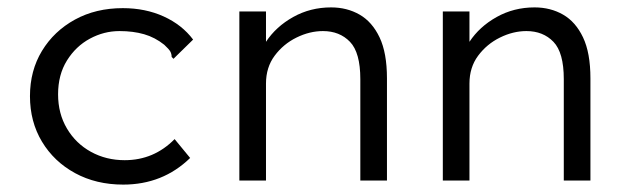

<svg xmlns="http://www.w3.org/2000/svg" viewBox="-20 -488 1690 519"><path d="M313 11Q240 11 183 -20Q126 -51 93.5 -105Q61 -159 61 -228Q61 -297 93.5 -350.5Q126 -404 182.5 -435Q239 -466 312 -466Q373 -466 422.5 -443.5Q472 -421 502 -381L456 -336L449 -329L444 -334Q444 -342 440.5 -348.5Q437 -355 424 -367Q399 -387 369.5 -395.5Q340 -404 303 -404Q261 -404 223 -383.5Q185 -363 161 -324.5Q137 -286 137 -233Q137 -181 161 -140.5Q185 -100 226 -77.5Q267 -55 317 -55Q396 -55 452 -112L494 -61Q420 11 313 11Z M627 0V-457H699V-375Q726 -416 772.5 -442Q819 -468 875 -468Q918 -468 952 -448.5Q986 -429 1006 -387Q1026 -345 1026 -276V0H954V-274Q954 -346 926 -375Q898 -404 853 -404Q817 -404 781.5 -386.5Q746 -369 722.5 -337.5Q699 -306 699 -262V0Z M1177 0V-457H1249V-375Q1276 -416 1322.5 -442Q1369 -468 1425 -468Q1468 -468 1502 -448.5Q1536 -429 1556 -387Q1576 -345 1576 -276V0H1504V-274Q1504 -346 1476 -375Q1448 -404 1403 -404Q1367 -404 1331.5 -386.5Q1296 -369 1272.5 -337.5Q1249 -306 1249 -262V0Z"/></svg>

Font: Inconsolata SemiExpanded
Style: Regular
Weight: 400
Width: 6
Monospace: yes
Designer: Raph Levien, Cyreal, Brenton Simpson
Foundry: Raph Levien, Cyreal, Google
Version: Version 3.000; ttfautohint (v1.8.2.53-6de2)